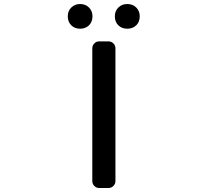

<svg xmlns="http://www.w3.org/2000/svg" viewBox="-20 -944 1040 964"><path d="M477.5 0Q463.9 0 453.6 -10.3Q443.4 -20.5 443.4 -35.2V-701.2Q443.4 -715.8 453.6 -726.1Q463.9 -736.3 477.5 -736.3H524.4Q539.1 -736.3 549.3 -726.1Q559.6 -715.8 559.6 -701.2V-35.2Q559.6 -20.5 549.3 -10.3Q539.1 0 524.4 0ZM320.3 -862.3Q320.3 -888.7 337.9 -906.2Q355.5 -923.8 382.3 -923.8Q409.2 -923.8 426.8 -906.2Q444.3 -888.7 444.3 -862.3Q444.3 -834 426.8 -816.9Q409.2 -799.8 382.3 -799.8Q355.5 -799.8 337.9 -816.9Q320.3 -834 320.3 -862.3ZM619.1 -799.8Q591.8 -799.8 574.2 -816.9Q556.6 -834 556.6 -862.3Q556.6 -888.7 574.2 -906.2Q591.8 -923.8 619.1 -923.8Q646.5 -923.8 664.1 -906.2Q681.6 -888.7 681.6 -862.3Q681.6 -834 664.1 -816.9Q646.5 -799.8 619.1 -799.8Z"/></svg>

Font: Gen Jyuu Gothic L Monospace Medium
Style: Regular
Weight: 500
Designer: [Source Han Sans]
Ryoko NISHIZUKA  (kana & ideographs); Paul D. Hunt (Latin, Greek & Cyrillic); Wenlong ZHANG  (bopomofo
Version: Version 1.002.20150607